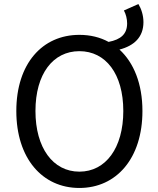

<svg xmlns="http://www.w3.org/2000/svg" viewBox="-20 -920 782 953"><path d="M374 13C558 13 687 -134 687 -369C687 -504 644 -609 573 -674C646 -693 692 -736 692 -810C692 -843 682 -875 667 -900L595 -868C605 -850 611 -826 611 -804C611 -752 581 -724 519 -712C477 -735 428 -747 374 -747C190 -747 61 -604 61 -369C61 -134 190 13 374 13ZM374 -68C243 -68 156 -186 156 -369C156 -553 243 -666 374 -666C505 -666 592 -553 592 -369C592 -186 505 -68 374 -68Z"/></svg>

Font: Microsoft YaHei
Style: Regular
Weight: 400
Designer: Ryoko NISHIZUKA 西塚涼子 (kana, bopomofo & ideographs); Paul D. Hunt (Latin, Greek & Cyrillic); Sandoll Communications 산돌커뮤니
Foundry: Adobe
Version: Version 2.001;hotconv 1.0.111;makeotfexe 2.5.65597